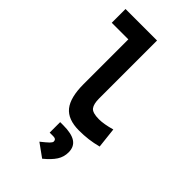

<svg xmlns="http://www.w3.org/2000/svg" viewBox="-306 -817 1199 1199"><g transform="rotate(45 293.0 -217.5)"><path d="M370.1 9.8Q272.5 9.8 229.2 -43.9Q186 -97.7 186 -215.8V-610.8H39.6V-732.4H317.9V-220.7Q317.9 -171.9 334.7 -149.9Q351.6 -127.9 409.2 -127.9Q452.1 -127.9 517.6 -146.5L532.7 -10.7Q491.2 0 452.6 4.9Q414.1 9.8 370.1 9.8ZM332.5 296.9 245.1 233.9Q281.2 205.1 294.7 191.7Q308.1 178.2 308.1 169.4Q308.1 148.4 282.2 148.4H250.5V55.7H277.3Q351.6 55.7 386.5 79.1Q421.4 102.5 421.4 151.9Q421.4 192.4 400.1 225.6Q378.9 258.8 332.5 296.9Z"/></g></svg>

Font: Cascadia Code NF
Style: Bold
Weight: 700
Monospace: yes
Designer: Aaron Bell
Foundry: Saja Typeworks
Version: Version 2404.023; ttfautohint (v1.8.4)